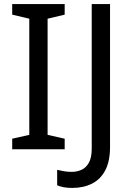

<svg xmlns="http://www.w3.org/2000/svg" viewBox="-20 -734 652 944"><path d="M298 0H40V-52L124 -71V-642L40 -662V-714H298V-662L214 -642V-71L298 -52ZM335 190Q311 190 293 186.5Q275 183 261 177V101Q277 105 295 108Q313 111 333 111Q358 111 380.5 101Q403 91 417 66Q431 41 431 -4V-714H521V-11Q521 58 498 102.5Q475 147 433 168.5Q391 190 335 190Z"/></svg>

Font: Noto Sans Khmer
Style: Regular
Weight: 400
Designer: Danh Hong and the Monotype Design Team
Foundry: Monotype Imaging Inc.
Version: Version 2.003